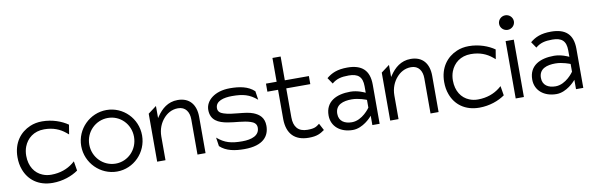

<svg xmlns="http://www.w3.org/2000/svg" viewBox="-47 -1044 4485 1454"><g transform="rotate(-10 2196.0 -316.5)"><path d="M37 -226C37 -192 42 -160 53 -131C83 -48 156 11 267 11C345 11 416 -15 464 -49L452 -122L434 -107C392 -74 336 -52 267 -52C243 -52 221 -56 200 -65C143 -88 104 -145 104 -226C104 -250 108 -274 116 -295C139 -355 192 -400 272 -400C341 -400 393 -378 434 -344L452 -329L464 -402C417 -435 346 -462 267 -462C233 -462 202 -456 174 -444C96 -411 37 -338 37 -226Z M527 -226C527 -95 634 11 762 11C890 11 995 -95 995 -226C995 -357 890 -462 762 -462C634 -462 527 -357 527 -226ZM589 -226C589 -324 667 -401 762 -401C857 -401 933 -324 933 -226C933 -128 857 -50 762 -50C667 -50 589 -128 589 -226Z M1073 -10H1137V-192C1137 -249 1158 -295 1186 -327C1211 -356 1248 -381 1298 -381C1356 -381 1383 -337 1383 -281V-10H1445V-289C1445 -382 1398 -443 1306 -443C1230 -443 1181 -398 1146 -347L1137 -334V-427L1073 -379Z M1522 -329C1522 -249 1580 -222 1650 -210C1703 -200 1774 -200 1823 -183C1845 -176 1868 -163 1868 -132C1868 -71 1807 -50 1735 -50C1651 -50 1601 -63 1544 -112L1554 -45C1601 0 1669 11 1741 11C1888 11 1935 -57 1935 -134C1935 -197 1900 -226 1855 -244C1795 -268 1697 -260 1631 -283C1610 -290 1589 -301 1589 -330C1589 -385 1653 -401 1717 -401C1801 -401 1851 -388 1908 -339L1898 -406C1851 -451 1783 -462 1711 -462C1593 -462 1522 -399 1522 -329Z M1987 -387H2069V-159C2071 -49 2128 11 2236 11C2301 11 2326 -5 2358 -27L2330 -80C2305 -61 2293 -50 2236 -50C2165 -50 2132 -92 2132 -164V-387H2317V-449H2132V-632H2069V-449H1987Z M2412 -129C2412 -44 2480 11 2575 11C2653 11 2717 -62 2717 -62L2726 -72V0H2782V-301C2782 -412 2725 -462 2614 -462C2537 -462 2493 -442 2453 -409L2485 -362C2520 -392 2557 -401 2614 -401C2685 -401 2719 -373 2719 -300V-250L2712 -253C2712 -253 2661 -278 2605 -278C2497 -278 2412 -236 2412 -129ZM2479 -130C2479 -201 2541 -219 2605 -219C2660 -219 2716 -196 2716 -196L2719 -195V-135L2718 -134C2718 -134 2659 -48 2578 -48C2522 -48 2479 -73 2479 -130Z M2865 -10H2929V-192C2929 -249 2950 -295 2978 -327C3003 -356 3040 -381 3090 -381C3148 -381 3175 -337 3175 -281V-10H3237V-289C3237 -382 3190 -443 3098 -443C3022 -443 2973 -398 2938 -347L2929 -334V-427L2865 -379Z M3318 -226C3318 -192 3323 -160 3334 -131C3364 -48 3437 11 3548 11C3626 11 3697 -15 3745 -49L3733 -122L3715 -107C3673 -74 3617 -52 3548 -52C3524 -52 3502 -56 3481 -65C3424 -88 3385 -145 3385 -226C3385 -250 3389 -274 3397 -295C3420 -355 3473 -400 3553 -400C3622 -400 3674 -378 3715 -344L3733 -329L3745 -402C3698 -435 3627 -462 3548 -462C3514 -462 3483 -456 3455 -444C3377 -411 3318 -338 3318 -226Z M3804 -588C3804 -557 3830 -532 3861 -532C3892 -532 3918 -557 3918 -588C3918 -619 3892 -644 3861 -644C3830 -644 3804 -619 3804 -588ZM3830 -10H3893V-451H3830Z M3978 -129C3978 -44 4046 11 4141 11C4219 11 4283 -62 4283 -62L4292 -72V0H4348V-301C4348 -412 4291 -462 4180 -462C4103 -462 4059 -442 4019 -409L4051 -362C4086 -392 4123 -401 4180 -401C4251 -401 4285 -373 4285 -300V-250L4278 -253C4278 -253 4227 -278 4171 -278C4063 -278 3978 -236 3978 -129ZM4045 -130C4045 -201 4107 -219 4171 -219C4226 -219 4282 -196 4282 -196L4285 -195V-135L4284 -134C4284 -134 4225 -48 4144 -48C4088 -48 4045 -73 4045 -130Z"/></g></svg>

Font: Charger Sport
Style: Lit
Weight: 300
Designer: Jasper
Foundry: Cannot Into Space Fonts
Version: Version 1.1